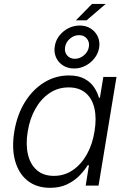

<svg xmlns="http://www.w3.org/2000/svg" viewBox="-20 -924 636 956"><path d="M229.5 11.2Q162.6 11.2 117.9 -23.9Q73.2 -59.1 55.4 -122.6Q37.6 -186 51.3 -269.5Q65.4 -353.5 104.2 -416Q143.1 -478.5 199.7 -513.4Q256.3 -548.3 322.8 -548.3Q370.6 -548.3 401.1 -531.5Q431.6 -514.6 448.5 -489.3Q465.3 -463.9 472.7 -437.5H477.5L494.6 -541H560.1L470.7 0H406.7L422.9 -101.1H416.5Q399.9 -74.2 374.3 -48.3Q348.6 -22.5 312.7 -5.6Q276.9 11.2 229.5 11.2ZM248.5 -48.3Q300.8 -48.3 342.5 -76.9Q384.3 -105.5 412.4 -155.3Q440.4 -205.1 450.7 -270Q461.4 -335 450.2 -384.3Q439 -433.6 406.5 -461.2Q374 -488.8 321.8 -488.8Q268.6 -488.8 226.3 -460.2Q184.1 -431.6 156.2 -382.3Q128.4 -333 118.2 -270Q107.4 -206.5 118.9 -156.2Q130.4 -106 163.1 -77.1Q195.8 -48.3 248.5 -48.3ZM357.9 -822.8 438 -904.3H506.3L411.1 -822.8ZM349.1 -583Q317.4 -583 293.7 -598.1Q270 -613.3 258.8 -638.7Q247.6 -664.1 252.9 -694.3Q257.3 -723.1 275.4 -746.3Q293.5 -769.5 320.1 -783.2Q346.7 -796.9 376.5 -796.9Q408.7 -796.9 432.1 -781.7Q455.6 -766.6 467 -741.5Q478.5 -716.3 473.6 -686Q468.8 -657.2 450.4 -633.8Q432.1 -610.4 405.5 -596.7Q378.9 -583 349.1 -583ZM352.5 -631.3Q377 -631.3 397.5 -648.2Q418 -665 422.4 -689.9Q426.8 -714.4 412.6 -731.7Q398.4 -749 373.5 -749Q348.6 -749 328.4 -731.7Q308.1 -714.4 304.2 -689.9Q299.8 -665.5 314 -648.4Q328.1 -631.3 352.5 -631.3Z"/></svg>

Font: Inter 17pt Light
Style: Italic
Weight: 300
Italic angle: -9.3988°
Version: Version 4.001;git-66647c0bb